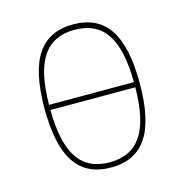

<svg xmlns="http://www.w3.org/2000/svg" viewBox="-86 -610 672 700"><g transform="rotate(-15 250.0 -260.0)"><path d="M385.7 -56.2Q341.8 9.8 250 9.8Q158.2 9.8 114.3 -56.2Q70.3 -122.1 70.3 -260.3Q70.3 -398.4 114.3 -464.4Q158.2 -530.3 250 -530.3Q341.8 -530.3 385.7 -464.4Q429.7 -398.4 429.7 -260.3Q429.7 -122.1 385.7 -56.2ZM89.8 -250Q90.8 -126 129.9 -67.9Q168.9 -9.8 250 -9.8Q331.1 -9.8 370.1 -67.9Q409.2 -126 410.2 -250ZM89.8 -269.5H410.2Q409.2 -393.6 370.1 -451.7Q331.1 -509.8 250 -509.8Q168.9 -509.8 129.9 -451.7Q90.8 -393.6 89.8 -269.5Z"/></g></svg>

Font: Mgen+ 1m thin
Style: Regular
Weight: 100
Designer: [Source Han Sans]
Ryoko NISHIZUKA  (kana & ideographs); Paul D. Hunt (Latin, Greek & Cyrillic); Wenlong ZHANG  (bopomofo
Version: Version 1.059.20150602